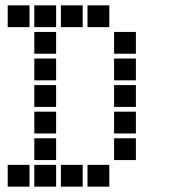

<svg xmlns="http://www.w3.org/2000/svg" viewBox="-20 -711 640 722"><path d="M10 -691Q9 -691 9 -691Q9 -691 9 -690V-610Q9 -609 9 -609Q9 -609 10 -609H90Q91 -609 91 -609Q91 -609 91 -610V-690Q91 -691 91 -691Q91 -691 90 -691ZM110 -691Q109 -691 109 -691Q109 -691 109 -690V-610Q109 -609 109 -609Q109 -609 110 -609H190Q191 -609 191 -609Q191 -609 191 -610V-690Q191 -691 191 -691Q191 -691 190 -691ZM210 -691Q209 -691 209 -691Q209 -691 209 -690V-610Q209 -609 209 -609Q209 -609 210 -609H290Q291 -609 291 -609Q291 -609 291 -610V-690Q291 -691 291 -691Q291 -691 290 -691ZM310 -691Q309 -691 309 -691Q309 -691 309 -690V-610Q309 -609 309 -609Q309 -609 310 -609H390Q391 -609 391 -609Q391 -609 391 -610V-690Q391 -691 391 -691Q391 -691 390 -691ZM110 -591Q109 -591 109 -591Q109 -591 109 -590V-510Q109 -509 109 -509Q109 -509 110 -509H190Q191 -509 191 -509Q191 -509 191 -510V-590Q191 -591 191 -591Q191 -591 190 -591ZM410 -591Q409 -591 409 -591Q409 -591 409 -590V-510Q409 -509 409 -509Q409 -509 410 -509H490Q491 -509 491 -509Q491 -509 491 -510V-590Q491 -591 491 -591Q491 -591 490 -591ZM110 -491Q109 -491 109 -491Q109 -491 109 -490V-410Q109 -409 109 -409Q109 -409 110 -409H190Q191 -409 191 -409Q191 -409 191 -410V-490Q191 -491 191 -491Q191 -491 190 -491ZM410 -491Q409 -491 409 -491Q409 -491 409 -490V-410Q409 -409 409 -409Q409 -409 410 -409H490Q491 -409 491 -409Q491 -409 491 -410V-490Q491 -491 491 -491Q491 -491 490 -491ZM110 -391Q109 -391 109 -391Q109 -391 109 -390V-310Q109 -309 109 -309Q109 -309 110 -309H190Q191 -309 191 -309Q191 -309 191 -310V-390Q191 -391 191 -391Q191 -391 190 -391ZM410 -391Q409 -391 409 -391Q409 -391 409 -390V-310Q409 -309 409 -309Q409 -309 410 -309H490Q491 -309 491 -309Q491 -309 491 -310V-390Q491 -391 491 -391Q491 -391 490 -391ZM110 -291Q109 -291 109 -291Q109 -291 109 -290V-210Q109 -209 109 -209Q109 -209 110 -209H190Q191 -209 191 -209Q191 -209 191 -210V-290Q191 -291 191 -291Q191 -291 190 -291ZM410 -291Q409 -291 409 -291Q409 -291 409 -290V-210Q409 -209 409 -209Q409 -209 410 -209H490Q491 -209 491 -209Q491 -209 491 -210V-290Q491 -291 491 -291Q491 -291 490 -291ZM110 -191Q109 -191 109 -191Q109 -191 109 -190V-110Q109 -109 109 -109Q109 -109 110 -109H190Q191 -109 191 -109Q191 -109 191 -110V-190Q191 -191 191 -191Q191 -191 190 -191ZM410 -191Q409 -191 409 -191Q409 -191 409 -190V-110Q409 -109 409 -109Q409 -109 410 -109H490Q491 -109 491 -109Q491 -109 491 -110V-190Q491 -191 491 -191Q491 -191 490 -191ZM10 -91Q9 -91 9 -91Q9 -91 9 -90V-10Q9 -9 9 -9Q9 -9 10 -9H90Q91 -9 91 -9Q91 -9 91 -10V-90Q91 -91 91 -91Q91 -91 90 -91ZM110 -91Q109 -91 109 -91Q109 -91 109 -90V-10Q109 -9 109 -9Q109 -9 110 -9H190Q191 -9 191 -9Q191 -9 191 -10V-90Q191 -91 191 -91Q191 -91 190 -91ZM210 -91Q209 -91 209 -91Q209 -91 209 -90V-10Q209 -9 209 -9Q209 -9 210 -9H290Q291 -9 291 -9Q291 -9 291 -10V-90Q291 -91 291 -91Q291 -91 290 -91ZM310 -91Q309 -91 309 -91Q309 -91 309 -90V-10Q309 -9 309 -9Q309 -9 310 -9H390Q391 -9 391 -9Q391 -9 391 -10V-90Q391 -91 391 -91Q391 -91 390 -91Z"/></svg>

Font: Doto ExtraBold
Style: Regular
Weight: 800
Monospace: yes
Version: Version 1.000